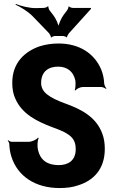

<svg xmlns="http://www.w3.org/2000/svg" viewBox="-20 -941 588 971"><path d="M277 -106C223 -106 184 -128 172 -184C168 -199 169 -233 176 -243L172 -245C166 -235 141 -224 126 -224H39C33 -224 24 -229 21 -232L19 -229C23 -226 27 -218 27 -212C28 -190 31 -170 37 -151C68 -49 160 10 281 10C316 10 348 6 376 -4C450 -27 510 -83 510 -188C510 -217 506 -243 497 -266C466 -350 390 -389 309 -418C270 -432 239 -447 219 -463C199 -478 188 -498 188 -521C188 -581 227 -604 274 -604C318 -604 351 -581 361 -534C363 -522 362 -494 358 -485L361 -483C367 -492 386 -501 399 -501H492C500 -501 512 -495 516 -491L518 -494C514 -498 508 -509 507 -518C506 -543 501 -567 492 -589C458 -670 382 -721 276 -721C241 -721 210 -716 181 -707C108 -682 42 -626 42 -522C42 -491 47 -464 58 -441C92 -364 167 -327 244 -298C269 -289 289 -281 305 -273C337 -255 363 -238 363 -187C363 -128 324 -106 277 -106ZM249 -865 232 -887C229 -890 223 -904 225 -908L221 -909C220 -905 207 -901 201 -901L164 -900C129 -899 84 -911 60 -921L59 -917C82 -907 122 -883 146 -858L228 -773C231 -769 239 -756 237 -753L240 -751C241 -755 254 -759 258 -759H299C303 -759 315 -755 317 -752L319 -753C318 -756 325 -769 328 -772L440 -896V-901H348C343 -901 330 -905 329 -909L326 -907C328 -904 321 -890 318 -887L302 -866C290 -850 274 -815 274 -798H278C278 -815 261 -850 249 -865Z"/></svg>

Font: Asimov
Style: EdgeExtreme
Weight: 500
Designer: Google
Version: Version 2.000980: 2014